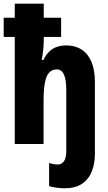

<svg xmlns="http://www.w3.org/2000/svg" viewBox="-24 -780 587 1040"><path d="M325 240Q308 240 282 236.5Q256 233 242 228V103Q255 107 266 109Q277 111 289 111Q310 111 322.5 93.5Q335 76 335 37V-291Q335 -348 322.5 -376Q310 -404 284 -404Q258 -404 242 -386.5Q226 -369 219 -331Q212 -293 212 -230V0H56V-580H-4V-684H56V-760H213V-684H307V-580H213V-560Q213 -538 210 -510Q207 -482 202 -455H211Q224 -482 241.5 -499.5Q259 -517 282.5 -525.5Q306 -534 335 -534Q383 -534 418 -511.5Q453 -489 471.5 -445Q490 -401 490 -335V53Q490 108 472.5 150.5Q455 193 418.5 216.5Q382 240 325 240Z"/></svg>

Font: Noto Sans Display Condensed ExtraBold
Style: Regular
Weight: 800
Width: 3
Designer: Monotype Design Team
Foundry: Monotype Imaging Inc.
Version: Version 2.003